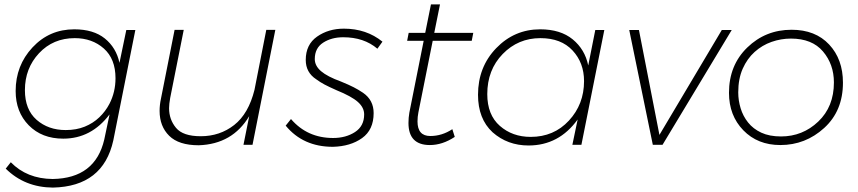

<svg xmlns="http://www.w3.org/2000/svg" viewBox="-20 -657 3893 871"><path d="M220 194Q92 193 6 108L29 79Q102 154 219 155Q412 152 453 -24L477 -138Q394 -28 267 -28Q170 -28 110.5 -88.5Q51 -149 51 -244Q51 -360 127.5 -442Q204 -524 317 -524Q404 -524 455.5 -482.5Q507 -441 522 -372L553 -521H594L494 -20Q448 189 220 194ZM278 -67Q326.5 -67 364.5 -82.5Q402.5 -98 430.5 -124.8Q458.5 -151.5 476.5 -186Q504 -239.5 504 -302Q504 -390 451 -437Q398 -484 319 -484Q221 -484 157 -415.5Q93 -347 93 -248Q93 -160 146 -113.5Q199 -67 278 -67Z M881.5 2Q791 2 747.5 -41Q704 -84 704 -154Q704 -180.5 710 -208.5L772 -521.5H813.5L752 -212.5Q747 -184.5 747 -166Q747 -115 778.5 -77Q810 -39 890.5 -39Q977.5 -39 1042.5 -90Q1107.5 -141 1134.5 -249.5L1188 -521.5H1229L1125.5 0H1084.5L1110.5 -130Q1034.5 -3 881.5 2Z M1490 9Q1355 9 1276 -87L1300 -117Q1374 -31 1491 -31Q1549 -31 1590.5 -58Q1632 -85 1632 -138Q1632 -169 1603.5 -194.5Q1575 -220 1506 -248Q1471 -263.5 1451.8 -273.8Q1432.5 -284 1415 -297Q1367 -328 1367 -385Q1367 -455 1418.5 -491Q1470 -527 1540 -527Q1642 -527 1715 -468L1692 -436Q1631 -488 1537 -488Q1484 -488 1446 -463.5Q1408 -439 1408 -389Q1408 -358.5 1436.5 -334Q1465 -309.5 1527 -287Q1562.5 -272.5 1584.5 -261.2Q1606.5 -250 1627 -236Q1675 -203 1675 -144Q1675 -68 1622.5 -30.5Q1570 7 1490 9Z M1930 1Q1833 1 1833 -99Q1833 -123 1837 -146L1902 -472H1827L1834 -508H1909L1935 -637H1976L1950 -508H2127L2120 -472H1943L1878 -147Q1874 -127 1874 -106Q1874 -40 1932 -40Q1985 -40 2032 -71L2043 -36Q1987 1 1930 1Z M2377.5 3Q2282.5 3 2214.5 -57Q2148.5 -118 2148.5 -227Q2148.5 -353 2231 -438.5Q2313.5 -524 2430.5 -524Q2522.5 -524 2578 -478.5Q2633.5 -433 2648.5 -360L2680.5 -521H2721.5L2617.5 0H2576.5L2600.5 -115Q2515.5 3 2377.5 3ZM2387.5 -36Q2492.5 -36 2561 -110Q2629.5 -184 2629.5 -289Q2629.5 -372 2577.5 -428Q2525.5 -484 2431.5 -484Q2330.5 -484 2260.5 -412Q2190.5 -340 2190.5 -230Q2190.5 -136 2247.5 -86Q2304.5 -36 2387.5 -36Z M2985.5 0H2941.5L2834.5 -521H2878.5L2971.5 -45L3254.5 -521H3299.5Z M3520 1Q3417 1 3352 -66Q3287 -133 3287 -236Q3287 -361 3370 -441.5Q3453 -522 3571 -522Q3679 -522 3741.5 -455Q3804 -388 3804 -282Q3804 -154 3719 -76.5Q3634 1 3520 1ZM3523 -38Q3621 -38 3692 -105.5Q3763 -173 3763 -283Q3763 -365 3713.5 -423.5Q3664 -482 3568 -482Q3523 -482 3480.2 -467Q3437.5 -452 3403.5 -421.5Q3369.5 -391 3349.2 -345.2Q3329 -299.5 3329 -238Q3329 -201.5 3339.8 -166Q3350.5 -130.5 3373.5 -101.5Q3396.5 -72.5 3433.5 -55.2Q3470.5 -38 3523 -38Z"/></svg>

Font: Argentum Sans ExtraLight
Style: Italic
Weight: 200
Italic angle: -11°
Designer: Julieta Ulanovsky (font), Cristiano Sobral (main changes and remaster)
Foundry: Julieta Ulanovsky (font), Cristiano Sobral (main changes and remaster)
Version: Version 2.007;June 15, 2022;FontCreator 14.0.0.2814 64-bit; 